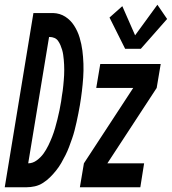

<svg xmlns="http://www.w3.org/2000/svg" viewBox="-62 -790 725 810"><path d="M466 -584 400 -716 454 -764 508 -641 602 -770 643 -710 532 -584ZM-42 0 79 -735H162Q191 -734 213.5 -719.5Q236 -705 251 -681.5Q266 -658 274 -631Q282 -604 285.5 -577Q289 -550 290 -521Q291 -492 289 -463Q287 -434 283.5 -405Q280 -376 275 -346Q272 -329 268.5 -311Q265 -293 261 -275Q257 -257 252.5 -239.5Q248 -222 242 -205Q236 -188 229.5 -170.5Q223 -153 214.5 -136Q206 -119 196.5 -102.5Q187 -86 175 -71Q163 -56 149.5 -42.5Q136 -29 119.5 -18.5Q103 -8 85 -4Q67 0 50 0ZM57 -101Q76 -101 93 -113.5Q110 -126 121.5 -142Q133 -158 142 -176.5Q151 -195 158 -213Q165 -231 170.5 -250Q176 -269 180.5 -287.5Q185 -306 189 -325Q193 -344 196 -363Q197 -374 199 -385Q201 -396 202.5 -407Q204 -418 205 -429Q206 -440 207 -451Q208 -462 208.5 -473Q209 -484 209 -495Q209 -506 208.5 -517Q208 -528 207 -538.5Q206 -549 204.5 -559.5Q203 -570 200 -580Q197 -590 193 -599.5Q189 -609 183 -617.5Q177 -626 167.5 -630Q158 -634 147 -634H145ZM275 0 292 -101 500 -419H344L361 -520H616L599 -419L391 -101H546L530 0Z"/></svg>

Font: Iosevka SS04 Extended Oblique
Style: Bold
Weight: 700
Width: 7
Italic angle: -9°
Monospace: yes
Designer: Belleve Invis
Foundry: Belleve Invis
Version: Version 19.0.0; ttfautohint (v1.8.4)